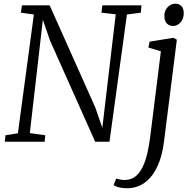

<svg xmlns="http://www.w3.org/2000/svg" viewBox="-20 -772 1046 1046"><path d="M6.5 0 9.5 -35 77.5 -46 164.5 -693 93.5 -703 99.5 -743H250.5L498.5 -188L537.5 -76L610.5 -694L532.5 -703L537.5 -743H750.5L747.5 -703L671.5 -693L576.5 0H498.5L252.5 -551L213.5 -664.5L142.5 -47L226.5 -35L223.5 0ZM873.5 -1Q863.5 80.5 836.2 137.2Q809 194 767.5 223.8Q726 253.5 672 253.5Q648.5 253.5 628 248.5Q607.5 243.5 599 235.5L613.5 200.5Q620.5 203.5 633.5 206Q646.5 208.5 658.5 208.5Q693 208.5 717 189.8Q741 171 757 138Q773 105 782.8 62.2Q792.5 19.5 798.5 -28L856.5 -492.5L788.5 -513L795 -545L924 -566L943.5 -556ZM924.5 -630.5Q902 -630.5 888.8 -644.2Q875.5 -658 875.5 -685.5Q875.5 -715 893.8 -733.5Q912 -752 935.5 -752Q955.5 -752 968.2 -738.8Q981 -725.5 981 -700.5Q981 -668.5 963.2 -649.5Q945.5 -630.5 924.5 -630.5Z"/></svg>

Font: Merriweather Light
Style: Italic
Weight: 300
Italic angle: -7.8°
Designer: Eben Sorkin
Foundry: Eben Sorkin
Version: Version 2.101